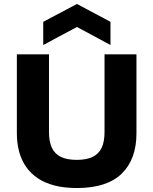

<svg xmlns="http://www.w3.org/2000/svg" viewBox="-20 -934 773 968"><path d="M368 14Q305 14 256 1.5Q207 -11 171 -35Q135 -59 111.5 -93Q88 -127 76.5 -169.5Q65 -212 65 -262V-660H227V-267Q227 -219 242 -188Q257 -157 288 -142.5Q319 -128 367 -128Q415 -128 446 -142.5Q477 -157 492 -188Q507 -219 507 -267V-660H668V-262Q668 -131 593.5 -58.5Q519 14 368 14ZM198 -707V-824L368 -914L537 -824V-707L368 -798Z"/></svg>

Font: Bricolage Grotesque 96pt ExtraBold ExtraBold
Style: Regular
Weight: 800
Version: Version 1.001;gftools[0.9.33.dev8+g029e19f]